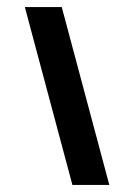

<svg xmlns="http://www.w3.org/2000/svg" viewBox="-20 -521 378 541"><path d="M288 0H184L50 -501H154Z"/></svg>

Font: Tokeely Brookings
Style: Regular
Weight: 400
Designer: Peter Wiegel
Foundry: Peter Wiegel
Version: Version 2.001